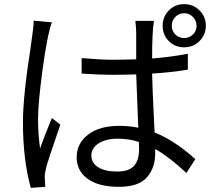

<svg xmlns="http://www.w3.org/2000/svg" viewBox="-20 -861 1040 929"><path d="M653 -140Q653 -161 652 -174Q605 -190 549 -190Q493 -190 457.5 -167.5Q422 -145 422 -108.5Q422 -72 455.5 -51.5Q489 -31 546.5 -31Q604 -31 628.5 -58.5Q653 -86 653 -140ZM725 -760Q716 -710 716 -578Q806 -585 889 -601V-524Q812 -511 716 -505Q716 -463 728 -220Q824 -182 925 -91L882 -24Q801 -100 731 -140V-120Q731 -49 691 -3Q651 43 554.5 43Q458 43 404.5 4.5Q351 -34 351 -100.5Q351 -167 406 -209.5Q461 -252 556 -252Q606 -252 649 -243Q639 -499 639 -501Q575 -499 519.5 -499Q464 -499 375 -505V-580Q466 -572 520.5 -572Q575 -572 639 -574V-698Q639 -724 635 -760ZM231 -753Q208 -689 186 -524.5Q164 -360 164 -286.5Q164 -213 174 -143Q199 -214 231 -290L272 -258Q209 -76 202.5 -47Q196 -18 196.5 -2.5Q197 13 198 26Q199 39 199 43L129 48Q91 -89 91 -269Q91 -394 128 -630Q143 -731 143 -761ZM871 -797Q846 -797 828.5 -779.5Q811 -762 811 -736.5Q811 -711 828.5 -694Q846 -677 871 -677Q896 -677 913.5 -694Q931 -711 931 -736Q931 -761 913.5 -779Q896 -797 871 -797ZM797 -662Q767 -692 767 -736Q767 -780 797 -810.5Q827 -841 871 -841Q915 -841 945.5 -810.5Q976 -780 976 -736.5Q976 -693 945.5 -662.5Q915 -632 871 -632Q827 -632 797 -662Z"/></svg>

Font: Swei Fan Sans CJK TC
Style: Regular
Weight: 400
Version: Version 2.130